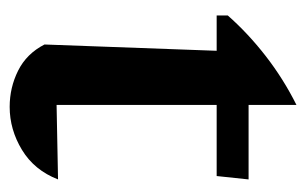

<svg xmlns="http://www.w3.org/2000/svg" viewBox="-138 -485 633 397"><g transform="rotate(90 178.5 -286.5)"><path d="M197 -583V-484H351L344 -418H197V-87L351 -90Q332 -41 290 -15.5Q248 10 201 10Q161 10 126 -7.5Q91 -25 72 -62L85 -418H12V-441Q49 -483 96 -519.5Q143 -556 197 -583Z"/></g></svg>

Font: Piazzolla SemiBold
Style: Regular
Weight: 600
Designer: Juan Pablo del Peral
Foundry: Huerta Tipografica
Version: Version 1.330